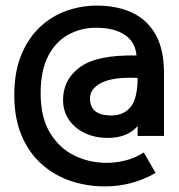

<svg xmlns="http://www.w3.org/2000/svg" viewBox="-20 -654 640 685"><path d="M354 11Q290 11 232 -8.5Q174 -28 128.5 -68.5Q83 -109 57 -170.5Q31 -232 31 -315Q31 -397 55.5 -457Q80 -517 121.5 -556.5Q163 -596 216 -615Q269 -634 326 -634Q397 -634 451 -609Q505 -584 535 -531Q565 -478 565 -394V-169H471V-204Q434 -162 365 -162Q319 -162 283 -179Q247 -196 226 -226.5Q205 -257 205 -297Q205 -371 266 -415Q327 -459 467 -456Q463 -504 425.5 -529.5Q388 -555 322 -555Q270 -555 225 -531Q180 -507 152.5 -455.5Q125 -404 125 -321Q125 -235 158.5 -180Q192 -125 245.5 -99Q299 -73 361 -73Q393 -73 427.5 -81.5Q462 -90 493 -110L535 -37Q452 11 354 11ZM377 -242Q422 -242 446.5 -273Q471 -304 471 -376Q385 -380 343 -359Q301 -338 301 -303Q301 -242 377 -242Z"/></svg>

Font: Inconsolata Expanded Bold
Style: Regular
Weight: 700
Width: 7
Monospace: yes
Designer: Raph Levien, Cyreal, Brenton Simpson
Foundry: Raph Levien, Cyreal, Google
Version: Version 3.001; ttfautohint (v1.8.2.53-6de2)